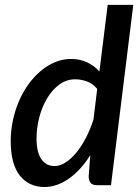

<svg xmlns="http://www.w3.org/2000/svg" viewBox="-20 -760 574 788"><path d="M379 0Q358.5 0 351.2 -10.5Q344 -21 344 -36.5L350.5 -123Q331.5 -93 309.8 -69Q288 -45 264.2 -28Q240.5 -11 215 -1.8Q189.5 7.5 163 7.5Q98.5 7.5 61.2 -39.8Q24 -87 24 -181Q24 -223.5 32.8 -265Q41.5 -306.5 57.5 -344Q73.5 -381.5 96.2 -413.2Q119 -445 146.5 -468.2Q174 -491.5 205.8 -504.8Q237.5 -518 272 -518Q308 -518 337.5 -504.2Q367 -490.5 388 -466.5L422 -740H527L435.5 0ZM204 -78.5Q226 -78.5 248.8 -93Q271.5 -107.5 292.8 -133Q314 -158.5 332.2 -193.5Q350.5 -228.5 363.5 -269L379 -395Q361 -417 336.8 -425.8Q312.5 -434.5 288.5 -434.5Q252.5 -434.5 223.2 -412.8Q194 -391 173.2 -356.2Q152.5 -321.5 141.2 -278.2Q130 -235 130 -192Q130 -135.5 149.5 -107Q169 -78.5 204 -78.5Z"/></svg>

Font: Lato Semibold
Style: Italic
Weight: 600
Italic angle: -7°
Designer: Lukasz Dziedzic
Foundry: tyPoland Lukasz Dziedzic
Version: Version 2.006; 2014-01-15